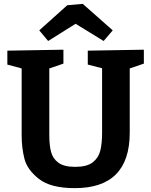

<svg xmlns="http://www.w3.org/2000/svg" viewBox="-20 -961 782 993"><path d="M724 -704V-632L651 -607V-275Q651 12 367 12Q242 12 181.5 -35.5Q121 -83 106.5 -139.5Q92 -196 92 -262V-607L18 -627V-699L308 -704V-632L235 -607V-262Q235 -210 244 -175.5Q253 -141 282 -119.5Q311 -98 369 -98Q429 -98 459 -121Q489 -144 498.5 -181Q508 -218 508 -275V-608L434 -627V-699ZM408 -941 563 -804 516 -749 371 -838 229 -749 183 -804 328 -934Z"/></svg>

Font: Bitter Pro
Style: Bold
Weight: 700
Designer: Sol Matas, and Bitter project Authors
Foundry: Sol Matas
Version: Version 1.010